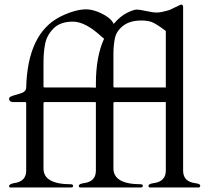

<svg xmlns="http://www.w3.org/2000/svg" viewBox="-20 -823 916 843"><path d="M301 -7Q301 0 292 0H24Q20 0 20 -6Q20 -15 42 -19Q95 -26 95 -74V-370Q95 -375 89 -375H36Q30 -375 25 -378.5Q20 -382 20 -388.5Q20 -395 25 -398Q34 -403 64.5 -411Q95 -419 95 -438Q101 -677 245 -750Q310 -782 359 -782Q381 -782 410 -771Q467 -747 479 -718Q508 -752 537.5 -766.5Q567 -781 580 -781Q593 -781 622 -774.5Q651 -768 669 -768Q687 -768 724 -779L768 -800Q774 -803 775 -803Q784 -803 784 -792V-74Q784 -26 836 -19Q859 -16 859 -8.5Q859 -1 854 0H637Q632 -1 632 -7Q632 -16 655 -19Q708 -26 708 -74V-375H484Q478 -375 478 -371V-84Q478 -14 599 -14Q607 -13 607 -8Q607 0 599 0H331Q326 -1 326 -7Q326 -16 349 -19Q401 -26 401 -74V-370Q401 -374 399 -375H178Q171 -375 171 -370V-83Q171 -14 292 -14Q301 -13 301 -7ZM171 -443Q171 -439 176 -439H343Q399 -439 401 -438V-455Q401 -575 437 -653Q436 -653 426 -662Q355 -728 300 -728Q245 -728 215.5 -698.5Q186 -669 178.5 -632Q171 -595 171 -551ZM478 -443Q478 -439 482 -439H708V-687Q663 -721 644 -727Q625 -733 602 -733Q551 -733 521.5 -710.5Q492 -688 485 -657Q478 -626 478 -585Z"/></svg>

Font: Cardo
Style: Regular
Weight: 400
Designer: David J. Perry
Foundry: David J. Perry
Version: Version 1.0451